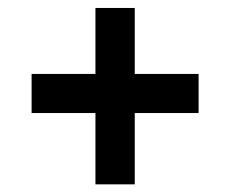

<svg xmlns="http://www.w3.org/2000/svg" viewBox="-20 -492 586 489"><path d="M323.2 -204.1V-22.5H223.1V-204.1H60.5V-303.7H223.1V-471.7H323.2V-303.7H485.8V-204.1Z"/></svg>

Font: Vazirmatn FD SemiBold
Style: Regular
Weight: 600
Designer: Saber Rastikerdar
Foundry: Saber Rastikerdar
Version: Version 33.001